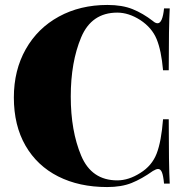

<svg xmlns="http://www.w3.org/2000/svg" viewBox="-20 -742 757 776"><path d="M598 -657Q608 -648 617 -648Q637 -648 643 -708H666Q662 -637 662 -458H639Q632 -538 613 -584Q594 -630 547 -661Q500 -691 454 -691Q350 -691 308 -591Q266 -491 266 -352Q266 -213 308 -113Q350 -13 454 -13Q500 -13 547 -43Q594 -72 613 -121Q632 -170 639 -260H662Q662 -73 666 0H643Q640 -32 634.5 -45.5Q629 -59 619 -59Q611 -59 598 -51Q553 -19 512 -2.5Q471 14 413 14Q300 14 215 -29Q130 -72 83 -153.5Q36 -235 36 -348Q36 -458 84 -543Q132 -628 218 -675Q304 -722 414 -722Q474 -722 516 -705Q558 -688 598 -657Z"/></svg>

Font: Playfair Display SC Black
Style: Regular
Weight: 900
Designer: Claus Eggers Sørensen
Foundry: Claus Eggers Sørensen
Version: Version 1.200; ttfautohint (v1.6)